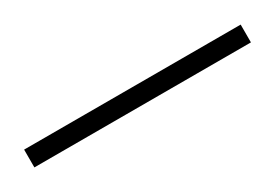

<svg xmlns="http://www.w3.org/2000/svg" viewBox="-14 -723 309 215"><g transform="rotate(-30 140.0 -615.5)"><path d="M0 -604V-627H280V-604Z"/></g></svg>

Font: MuseoModerno Thin
Style: Regular
Weight: 100
Designer: Pablo Cosgaya, Héctor Gatti, Marcela Romero, and the Authors of The MuseoModerno Project.
Foundry: Omnibus-Type Team
Version: Version 1.003